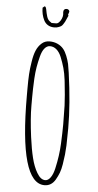

<svg xmlns="http://www.w3.org/2000/svg" viewBox="-64 -995 537 1053"><g transform="rotate(5 205.0 -468.0)"><path d="M142.6 -879.9Q150.4 -863.8 165.3 -854.7Q180.2 -845.7 200.2 -845.7Q212.9 -845.7 221.7 -849.1Q231.9 -852.5 237.5 -856Q243.2 -859.4 248.5 -867.7Q253.9 -875.5 257.1 -881.8Q260.3 -888.2 264.6 -898.4Q267.6 -905.8 269.5 -909.7Q271.5 -913.6 272.5 -915.5L270 -922.9L272.9 -930.2Q275.4 -936.5 275.4 -938.5Q275.4 -944.3 270.8 -948.5Q266.1 -952.6 260.3 -952.6Q242.2 -952.6 242.2 -933.6Q242.2 -929.7 242.7 -926.8Q243.2 -923.3 243.2 -919.4Q243.2 -909.7 238.3 -897.7Q233.4 -885.7 225.3 -877.2Q217.3 -868.7 209 -868.7H184.1L173.3 -876.5Q162.6 -884.3 157.2 -901.1Q151.9 -918 147.9 -940.9Q145 -955.6 138.2 -956.5L127.4 -947.8Q127.4 -910.6 142.6 -879.9ZM222.2 21Q260.3 21 281.7 -15.1Q293.5 -35.6 300.8 -54.9Q308.1 -74.2 312.5 -101.6Q317.9 -135.3 320.1 -156.2Q322.3 -177.2 323.7 -206.5Q325.2 -249 325.2 -298.8V-301.8Q325.2 -436 301.3 -605Q298.8 -624 293.5 -652.3Q288.6 -674.3 279.5 -696.8Q270.5 -719.2 259.3 -732.9Q246.6 -748.5 226.6 -757.8Q206.5 -767.1 182.1 -767.1Q156.2 -767.1 138.2 -750.5Q120.1 -734.4 109.6 -709.7Q99.1 -685.1 93.3 -646Q87.4 -610.4 85.4 -578.1Q83.5 -545.9 83.5 -500.5V-460Q83.5 21 222.2 21ZM249.5 -687.5Q261.7 -657.2 269.8 -628.4Q277.8 -599.6 282.2 -563.5L283.7 -550.3Q292 -478 294.4 -423.3Q295.9 -372.1 295.9 -323.2V-318.8Q295.9 -278.3 293 -214.4Q290 -147 273.9 -76.7Q266.6 -43.9 253.4 -25.4Q240.2 -6.8 224.1 -6.8Q198.7 -6.8 178.2 -42Q158.7 -74.7 147 -122.3Q135.3 -169.9 126.5 -236.3Q113.3 -337.9 113.3 -405.8V-454.6Q113.3 -497.1 116.2 -556.2Q118.2 -590.3 123 -619.4Q127.9 -648.4 136.2 -680.2Q143.6 -709.5 156.7 -725.3Q169.9 -741.2 187 -741.2Q206.5 -741.2 222.7 -727.3Q238.8 -713.4 249.5 -687.5Z"/></g></svg>

Font: Amatica SC
Style: Regular
Weight: 400
Version: Version 2.000